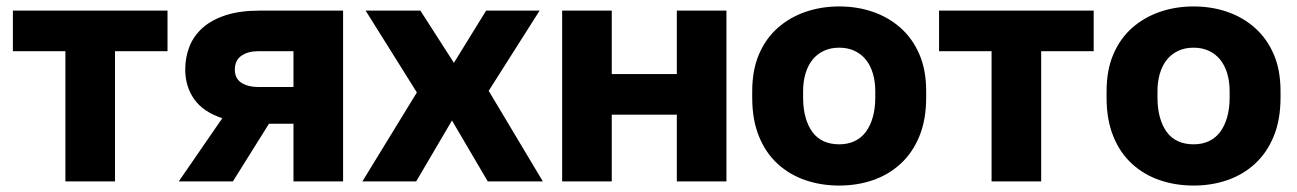

<svg xmlns="http://www.w3.org/2000/svg" viewBox="-20 -563 4025 596"><path d="M183 0V-404H20V-530H500V-404H337V0Z M535 0 670 -196Q610 -216 582.5 -255.5Q555 -295 555 -347Q555 -386 568.5 -419.5Q582 -453 610 -477.5Q638 -502 681.5 -516Q725 -530 785 -530H1045V0H891V-179H815L703 0ZM780 -293H891V-404H780Q750 -404 729.5 -390Q709 -376 709 -347Q709 -319 729.5 -306Q750 -293 780 -293Z M1105 0 1274 -276 1115 -530H1285L1389 -368L1489 -530H1655L1497 -281L1665 0H1494L1383 -189L1272 0Z M1725 0V-530H1879V-333H2081V-530H2235V0H2081V-207H1879V0Z M2585 13Q2529 13 2480.2 -3.7Q2431.3 -20.3 2394.2 -54.2Q2357 -88 2336 -139.5Q2315 -191 2315 -259.6V-279.8Q2315 -345.4 2336 -394.4Q2357 -443.4 2394 -476.2Q2431 -509 2480 -526Q2529 -543 2585 -543Q2641 -543 2689.8 -526.2Q2738.7 -509.3 2775.8 -476.2Q2813 -443 2834 -394.2Q2855 -345.4 2855 -280.1V-260Q2855 -191.6 2834 -140.3Q2813 -89 2775.8 -54.8Q2738.7 -20.7 2689.8 -3.8Q2641 13 2585 13ZM2585 -115Q2612 -115 2633 -125Q2654 -135 2668 -154Q2682 -173 2689.5 -200Q2697 -227 2697 -260V-280Q2697 -310 2689.5 -335Q2682 -360 2668 -377.5Q2654 -395 2633 -405Q2612 -415 2585 -415Q2558 -415 2537 -405Q2516 -395 2502 -377.5Q2488 -360 2480.5 -335Q2473 -310 2473 -280V-260Q2473 -226 2480.5 -199Q2488 -172 2502 -153Q2516 -134 2537 -124.5Q2558 -115 2585 -115Z M3058 0V-404H2895V-530H3375V-404H3212V0Z M3685 13Q3629 13 3580.2 -3.7Q3531.3 -20.3 3494.2 -54.2Q3457 -88 3436 -139.5Q3415 -191 3415 -259.6V-279.8Q3415 -345.4 3436 -394.4Q3457 -443.4 3494 -476.2Q3531 -509 3580 -526Q3629 -543 3685 -543Q3741 -543 3789.8 -526.2Q3838.7 -509.3 3875.8 -476.2Q3913 -443 3934 -394.2Q3955 -345.4 3955 -280.1V-260Q3955 -191.6 3934 -140.3Q3913 -89 3875.8 -54.8Q3838.7 -20.7 3789.8 -3.8Q3741 13 3685 13ZM3685 -115Q3712 -115 3733 -125Q3754 -135 3768 -154Q3782 -173 3789.5 -200Q3797 -227 3797 -260V-280Q3797 -310 3789.5 -335Q3782 -360 3768 -377.5Q3754 -395 3733 -405Q3712 -415 3685 -415Q3658 -415 3637 -405Q3616 -395 3602 -377.5Q3588 -360 3580.5 -335Q3573 -310 3573 -280V-260Q3573 -226 3580.5 -199Q3588 -172 3602 -153Q3616 -134 3637 -124.5Q3658 -115 3685 -115Z"/></svg>

Font: Golos Text VF
Style: Regular
Weight: 400
Designer: A.Korolkova, Vitaly Kuzmin
Foundry: ParaType Ltd
Version: Version 2.003